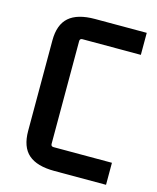

<svg xmlns="http://www.w3.org/2000/svg" viewBox="-99 -705 634 775"><g transform="rotate(15 218.0 -317.5)"><path d="M418 -92V0H202Q129 0 93.5 -31Q58 -62 58 -129V-507Q58 -573 93.5 -604Q129 -635 202 -635H418V-543H174Q163 -543 163 -532V-103Q163 -92 174 -92Z"/></g></svg>

Font: Gemunu Libre SemiBold
Style: Regular
Weight: 600
Designer: Puspanada Ekanayake, Sola Matas, Pathum Egodawatta, Kosala Senevirathne
Foundry: mooniak
Version: Version 1.100